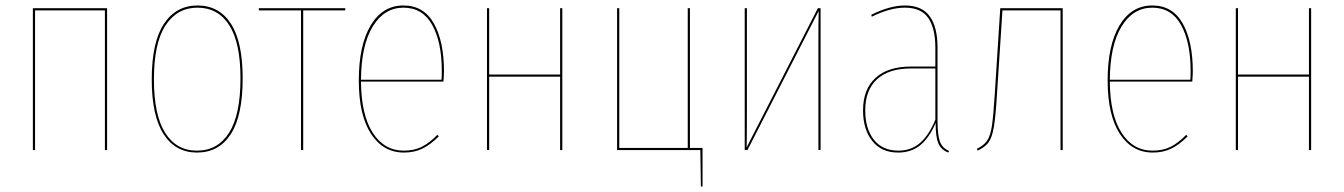

<svg xmlns="http://www.w3.org/2000/svg" viewBox="-20 -548 4907 701"><path d="M363 -510H108V0H100V-518H371V0H363Z M866 -262Q866 -125 822.5 -58Q779 9 699 9Q621 9 577.5 -58Q534 -125 534 -258Q534 -394 578.5 -461Q623 -528 701 -528Q780 -528 823 -461.5Q866 -395 866 -262ZM542 -258Q542 -128 583 -63Q624 2 699 2Q775 2 816.5 -63.5Q858 -129 858 -262Q858 -392 817 -456Q776 -520 701 -520Q627 -520 584.5 -455.5Q542 -391 542 -258Z M1240 -510H1087V0H1079V-510H925V-518H1241Z M1599 -250H1298Q1299 -128 1341 -63Q1383 2 1454 2Q1492 2 1520 -12Q1548 -26 1577 -56L1582 -50Q1552 -20 1522.5 -5.5Q1493 9 1455 9Q1379 9 1334.5 -59.5Q1290 -128 1290 -254Q1290 -383 1333.5 -455.5Q1377 -528 1453 -528Q1527 -528 1564 -462.5Q1601 -397 1601 -287Q1601 -276 1599 -250ZM1593 -289Q1593 -394 1558 -457Q1523 -520 1453 -520Q1383 -520 1341 -451.5Q1299 -383 1298 -257H1592Q1593 -269 1593 -289Z M2025 -268H1766V0H1758V-518H1766V-276H2025V-518H2033V0H2025Z M2545 -8V133H2539L2537 0H2233V-518H2241V-8H2491V-518H2499V-8Z M2976 0H2968V-394Q2968 -470 2969 -508L2709 0H2699V-518H2707V-129Q2707 -51 2706 -10L2966 -518H2976Z M3445 3 3442 9Q3416 -1 3406 -24.5Q3396 -48 3396 -99Q3373 -45 3340 -18Q3307 9 3259 9Q3198 9 3164.5 -33.5Q3131 -76 3131 -145Q3131 -222 3176.5 -263.5Q3222 -305 3305 -305H3395V-374Q3395 -445 3369 -482.5Q3343 -520 3284 -520Q3229 -520 3163 -487L3161 -494Q3229 -528 3284 -528Q3346 -528 3374.5 -488.5Q3403 -449 3403 -374V-106Q3403 -54 3412 -30.5Q3421 -7 3445 3ZM3395 -111V-298H3306Q3225 -298 3182 -258.5Q3139 -219 3139 -145Q3139 -78 3170.5 -38Q3202 2 3260 2Q3307 2 3339.5 -26.5Q3372 -55 3395 -111Z M3860 -518V0H3852V-510H3640L3620 -204Q3615 -121 3608.5 -83.5Q3602 -46 3589.5 -28.5Q3577 -11 3549 2L3547 -5Q3572 -17 3584 -34.5Q3596 -52 3601.5 -88.5Q3607 -125 3612 -205L3632 -518Z M4333 -250H4032Q4033 -128 4075 -63Q4117 2 4188 2Q4226 2 4254 -12Q4282 -26 4311 -56L4316 -50Q4286 -20 4256.5 -5.5Q4227 9 4189 9Q4113 9 4068.5 -59.5Q4024 -128 4024 -254Q4024 -383 4067.5 -455.5Q4111 -528 4187 -528Q4261 -528 4298 -462.5Q4335 -397 4335 -287Q4335 -276 4333 -250ZM4327 -289Q4327 -394 4292 -457Q4257 -520 4187 -520Q4117 -520 4075 -451.5Q4033 -383 4032 -257H4326Q4327 -269 4327 -289Z M4759 -268H4500V0H4492V-518H4500V-276H4759V-518H4767V0H4759Z"/></svg>

Font: Fira Sans Compressed Eight
Style: Regular
Weight: 100
Width: 1
Designer: bBox Type GmbH & Carrois Corporate GbR & Edenspiekermann AG
Foundry: bBox Type GmbH & Carrois Corporate GbR & Edenspiekermann AG
Version: Version 4.301